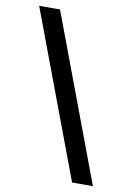

<svg xmlns="http://www.w3.org/2000/svg" viewBox="-89 -781 624 907"><g transform="rotate(10 223.0 -327.5)"><path d="M24 -725H124L422 70H322Z"/></g></svg>

Font: Elaine Sans Medium
Style: Regular
Weight: 500
Designer: Wei Huang
Foundry: Wei Huang
Version: Version 2.001;December 24, 2019;FontCreator 12.0.0.2547 64-b